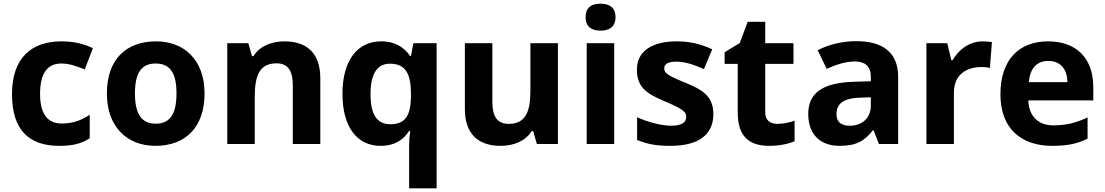

<svg xmlns="http://www.w3.org/2000/svg" viewBox="-20 -780 5985 1040"><path d="M300 10C376 10 420 -2 466 -31V-158C420 -128 375 -111 313 -111C239 -111 197 -162 197 -271C197 -381 235 -436 313 -436C353 -436 392 -423 439 -404L483 -519C442 -539 388 -556 313 -556C154 -556 45 -470 45 -270C45 -76 137 10 300 10Z M1088 -274C1088 -455 978 -556 825 -556C660 -556 559 -455 559 -274C559 -92 669 10 822 10C986 10 1088 -92 1088 -274ZM711 -274C711 -382 744 -436 823 -436C903 -436 936 -382 936 -274C936 -166 903 -110 824 -110C744 -110 711 -166 711 -274Z M1521 -556C1453 -556 1388 -532 1353 -476H1345L1325 -546H1211V0H1360V-257C1360 -373 1387 -437 1478 -437C1539 -437 1566 -397 1566 -319V0H1715V-356C1715 -496 1638 -556 1521 -556Z M2196 11V240H2345V-546H2219L2206 -476H2202C2171 -521 2124 -556 2044 -556C1920 -556 1835 -458 1835 -272C1835 -87 1918 10 2041 10C2121 10 2168 -26 2196 -71H2202C2198 -44 2196 -16 2196 11ZM2094 -107C2021 -107 1987 -161 1987 -270C1987 -377 2021 -435 2092 -435C2179 -435 2206 -377 2206 -271V-253C2204 -155 2176 -107 2094 -107Z M3002 -546H2853V-289C2853 -173 2826 -109 2735 -109C2674 -109 2647 -149 2647 -227V-546H2498V-190C2498 -50 2575 10 2692 10C2760 10 2825 -14 2860 -70H2868L2888 0H3002Z M3233 -760C3188 -760 3152 -743 3152 -687C3152 -632 3188 -614 3233 -614C3277 -614 3314 -632 3314 -687C3314 -743 3277 -760 3233 -760ZM3307 -546H3158V0H3307Z M3844 -162C3844 -259 3785 -294 3692 -332C3596 -371 3578 -384 3578 -410C3578 -434 3600 -446 3644 -446C3693 -446 3739 -429 3793 -406L3838 -513C3773 -543 3714 -556 3646 -556C3515 -556 3430 -505 3430 -404C3430 -311 3476 -275 3579 -232C3685 -187 3697 -173 3697 -146C3697 -118 3674 -99 3616 -99C3564 -99 3490 -118 3431 -145V-22C3486 1 3535 10 3611 10C3765 10 3844 -51 3844 -162Z M4190 -109C4151 -109 4125 -129 4125 -171V-434H4278V-546H4125V-662H4030L3987 -547L3905 -497V-434H3976V-171C3976 -30 4049 10 4147 10C4203 10 4252 -1 4284 -15V-126C4253 -116 4223 -109 4190 -109Z M4618 -557C4541 -557 4467 -538 4409 -508L4458 -407C4509 -430 4559 -447 4612 -447C4665 -447 4697 -421 4697 -364V-340L4602 -337C4439 -331 4358 -279 4358 -163C4358 -45 4430 10 4527 10C4618 10 4661 -15 4708 -74H4712L4741 0H4845V-364C4845 -494 4764 -557 4618 -557ZM4639 -251 4697 -253V-208C4697 -138 4647 -99 4583 -99C4540 -99 4511 -116 4511 -162C4511 -214 4543 -248 4639 -251Z M5303 -556C5230 -556 5172 -510 5140 -454H5133L5111 -546H4998V0H5147V-278C5147 -381 5221 -417 5298 -417C5311 -417 5332 -415 5342 -412L5353 -552C5341 -554 5318 -556 5303 -556Z M5657 -556C5503 -556 5399 -460 5399 -269C5399 -80 5515 10 5679 10C5763 10 5817 -2 5871 -29V-144C5810 -115 5756 -101 5686 -101C5602 -101 5553 -152 5550 -236H5902V-308C5902 -467 5808 -556 5657 -556ZM5658 -450C5728 -450 5761 -401 5762 -335H5553C5559 -414 5600 -450 5658 -450Z"/></svg>

Font: Noto Kufi Arabic
Style: Bold
Weight: 700
Designer: Monotype Design Team, David Williams, Khaled Hosny
Foundry: Google LLC
Version: Version 2.109